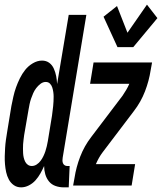

<svg xmlns="http://www.w3.org/2000/svg" viewBox="-39 -799 698 827"><path d="M52 8Q34 8 20.5 -1.5Q7 -11 -1 -26Q-9 -41 -12.5 -57.5Q-16 -74 -17.5 -91.5Q-19 -109 -18.5 -126.5Q-18 -144 -17 -161.5Q-16 -179 -13.5 -196.5Q-11 -214 -8 -232L10 -342Q14 -362 18.5 -382.5Q23 -403 30 -422.5Q37 -442 46.5 -461.5Q56 -481 69.5 -498Q83 -515 102.5 -526.5Q122 -538 142 -538Q160 -538 173 -528.5Q186 -519 193 -503Q200 -487 203 -471Q206 -455 207 -437L257 -735H333L231 -120Q230 -114 230 -108Q230 -102 232 -96.5Q234 -91 239 -87.5Q244 -84 250 -84H261L257 8H235Q217 8 200 2Q183 -4 172 -17.5Q161 -31 156 -48.5Q151 -66 151 -84Q144 -68 135 -52Q126 -36 114 -22.5Q102 -9 85.5 -0.5Q69 8 52 8ZM98 -84Q109 -84 119 -90.5Q129 -97 136 -106.5Q143 -116 148 -126.5Q153 -137 156.5 -147.5Q160 -158 162.5 -169Q165 -180 167 -191L185 -301Q186 -311 187.5 -321.5Q189 -332 190 -342Q191 -352 191.5 -362.5Q192 -373 192 -383Q192 -393 190.5 -403Q189 -413 186 -422.5Q183 -432 176 -439Q169 -446 158 -446Q146 -446 135.5 -438Q125 -430 117 -419.5Q109 -409 104 -397.5Q99 -386 95 -374.5Q91 -363 88.5 -351Q86 -339 84 -327L65 -217Q64 -207 62.5 -197.5Q61 -188 60.5 -178Q60 -168 60 -158.5Q60 -149 60.5 -139.5Q61 -130 63 -121Q65 -112 69 -103.5Q73 -95 80.5 -89.5Q88 -84 98 -84ZM467 -596 407 -727 465 -773 510 -658 594 -779 639 -721 535 -596ZM276 0 282 -33Q289 -79 306.5 -124.5Q324 -170 354 -209L489 -387Q497 -399 504.5 -411.5Q512 -424 518 -438H349L364 -530H616L610 -497Q603 -451 585.5 -405.5Q568 -360 538 -321L403 -143Q394 -131 387 -118.5Q380 -106 374 -92H543L528 0Z"/></svg>

Font: Iosevka Curly SmBdEx
Style: Italic
Weight: 600
Width: 7
Italic angle: -9°
Monospace: yes
Designer: Belleve Invis
Foundry: Belleve Invis
Version: Version 11.1.0; ttfautohint (v1.8.3)